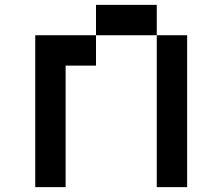

<svg xmlns="http://www.w3.org/2000/svg" viewBox="-20 -770 915 790"><path d="M375 -750H625V-625H375ZM625 -625H750V0H625ZM375 -625V-500H250V0H125V-625Z"/></svg>

Font: Dogica Pixel
Style: Regular
Weight: 400
Designer: Roberto Mocci
Version: Version 001.000